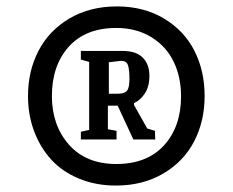

<svg xmlns="http://www.w3.org/2000/svg" viewBox="-20 -806 722 596"><path d="M339.8 -230Q276.9 -230 224.9 -251.7Q172.9 -273.4 138.7 -311Q104.5 -348.6 85.7 -399.2Q66.9 -449.7 66.9 -507.8Q66.9 -585.4 99.6 -648.4Q132.3 -711.4 195.8 -748.8Q259.3 -786.1 342.8 -786.1Q426.3 -786.1 489 -748.5Q551.8 -710.9 583.5 -648.4Q615.2 -585.9 615.2 -507.8Q615.2 -430.2 582.8 -367.4Q550.3 -304.7 486.8 -267.3Q423.3 -230 339.8 -230ZM340.8 -296.9Q436.5 -296.9 489.3 -355Q542 -413.1 542 -506.8Q542 -566.4 519.3 -614Q496.6 -661.6 450.2 -690.4Q403.8 -719.2 340.8 -719.2Q245.6 -719.2 193.4 -660.9Q141.1 -602.5 141.1 -507.8Q141.1 -417 194.1 -356.9Q247.1 -296.9 340.8 -296.9ZM231 -373V-397L256.8 -402.8V-613.8L231 -621.1V-647.9H359.9Q402.8 -647.9 423.3 -627Q443.8 -606 443.8 -570.8Q443.8 -537.6 429.7 -516.1Q415.5 -494.6 396 -485.8V-480L437 -407.2L460.9 -399.9L461.9 -373H394L345.2 -478H314.9V-404.8L341.8 -399.9V-373ZM317.9 -515.1H346.2Q366.7 -515.1 374.3 -524.4Q381.8 -533.7 381.8 -561Q381.8 -591.3 377 -604.2Q372.1 -617.2 356 -617.2L317.9 -612.8Z"/></svg>

Font: Grenze SemiBold
Style: Regular
Weight: 600
Designer: Renata Polastri
Foundry: Omnibus-Type
Version: Version 1.002;PS 001.002;hotconv 1.0.88;makeotf.lib2.5.64775